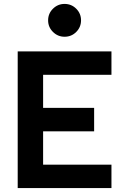

<svg xmlns="http://www.w3.org/2000/svg" viewBox="-20 -954 626 974"><path d="M69.8 0V-693.4H198.7V0ZM69.8 0V-118.7H545.4V0ZM69.8 -287.6V-406.7H457.5V-287.6ZM69.8 -574.7V-693.4H545.4V-574.7ZM307.6 -767.6Q273.3 -767.6 248.7 -792Q224.1 -816.4 224.1 -850.7Q224.1 -885.5 248.7 -909.8Q273.3 -934.1 307.5 -934.1Q342.3 -934.1 366.7 -909.8Q391.1 -885.5 391.1 -850.7Q391.1 -816.4 366.8 -792Q342.5 -767.6 307.6 -767.6Z"/></svg>

Font: Cascadia Mono
Style: Regular
Weight: 400
Monospace: yes
Designer: Aaron Bell
Foundry: Saja Typeworks
Version: Version 2404.023